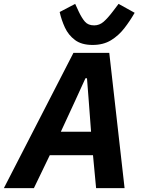

<svg xmlns="http://www.w3.org/2000/svg" viewBox="-55 -971 733 991"><path d="M588 0H441L425 -170H202L120 0H-35L324 -698H509ZM415 -291 403 -451 394 -567H386L333 -451L259 -291ZM423 -739Q366 -739 332 -764.5Q298 -790 280 -829Q262 -868 253 -909L333 -951L351 -912Q367 -878 383.5 -859Q400 -840 431 -840Q458 -840 479.5 -858.5Q501 -877 529 -914L557 -951L640 -905Q616 -863 586.5 -825Q557 -787 517.5 -763Q478 -739 423 -739Z"/></svg>

Font: IBM Plex Sans
Style: Bold Italic
Weight: 700
Italic angle: -11.31°
Designer: Mike Abbink, Paul van der Laan, Pieter van Rosmalen
Foundry: Bold Monday
Version: Version 3.201